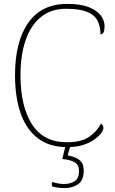

<svg xmlns="http://www.w3.org/2000/svg" viewBox="-20 -744 590 984"><path d="M324 10Q234 10 175 -34.5Q116 -79 86.5 -161.5Q57 -244 57 -358Q57 -531 125 -627.5Q193 -724 324 -724Q394 -724 436 -707Q478 -690 497 -664Q516 -638 516 -610Q516 -568 495 -568Q495 -609 479.5 -638.5Q464 -668 426 -683.5Q388 -699 318 -699Q242 -699 190 -657Q138 -615 111.5 -538.5Q85 -462 85 -358Q85 -200 143.5 -107.5Q202 -15 323 -15Q397 -15 438 -43.5Q479 -72 497 -111Q510 -104 510 -86Q510 -78 499 -62.5Q488 -47 465 -30Q442 -13 407 -1.5Q372 10 324 10ZM310 220Q295 220 279.5 218Q264 216 246 211V189Q264 193 277 196Q290 199 307 199Q342 199 363.5 184Q385 169 385 133Q385 102 364 88.5Q343 75 299 71L319 -9H344L327 52Q347 56 366 63.5Q385 71 397 86.5Q409 102 409 130Q409 180 380.5 200Q352 220 310 220Z"/></svg>

Font: Noto Serif Tamil Thin
Style: Italic
Weight: 100
Italic angle: -12°
Designer: Indian Type Foundry, Tom Grace, and the Monotype Design Team
Foundry: Monotype Imaging Inc.
Version: Version 2.003; ttfautohint (v1.8.4.7-5d5b)